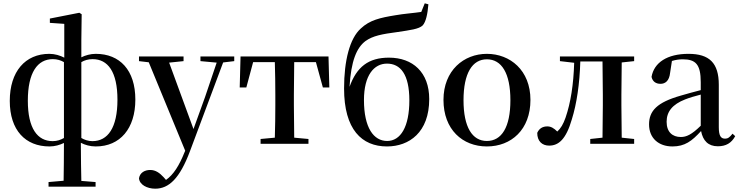

<svg xmlns="http://www.w3.org/2000/svg" viewBox="-20 -868 4464 1159"><path d="M558 16C705 16 797 -92 797 -267C797 -445 703 -543 558 -543C526 -543 495 -534 471 -522V-626L473 -782L459 -791L281 -756V-730L368 -724V-520C343 -533 311 -543 278 -543C132 -543 39 -436 39 -259C39 -82 133 16 279 16C311 16 341 7 366 -5C366 83 365 152 364 223L273 231V259H557V231L471 224C470 157 468 103 468 -6C493 7 524 16 558 16ZM366 -35C347 -24 325 -16 298 -16C206 -16 148 -93 148 -260C148 -430 206 -511 299 -511C325 -511 347 -504 366 -493ZM471 -493C490 -504 512 -511 539 -511C631 -511 689 -435 689 -266C689 -97 631 -16 538 -16C512 -16 490 -24 471 -35Z M1190 -499 1288 -490 1218 -283 1148 -89 1001 -490 1088 -499V-527H819V-499L878 -492L1098 42L1094 51C1062 131 1027 187 982 218L968 202C944 176 919 158 887 158C855 158 825 173 819 208C822 247 868 271 917 271C999 271 1065 210 1127 44L1327 -491L1394 -499V-527H1190Z M1638 0H1842V-29L1756 -37L1754 -232V-296L1756 -493H1887L1929 -340H1968L1963 -527H1432L1427 -340H1467L1508 -493H1639C1641 -437 1642 -351 1642 -296V-232C1642 -177 1641 -94 1639 -37L1553 -29V0Z M2317 -17C2236 -17 2177 -96 2177 -264C2177 -414 2238 -484 2316 -484C2397 -484 2451 -420 2451 -262C2451 -102 2398 -17 2317 -17ZM2316 16C2450 16 2571 -69 2571 -270C2571 -432 2471 -520 2328 -520C2204 -520 2133 -464 2090 -344C2099 -501 2133 -580 2186 -620C2231 -652 2284 -662 2382 -675C2453 -686 2509 -692 2532 -715C2551 -737 2561 -782 2566 -842L2544 -848L2523 -796C2477 -789 2417 -785 2367 -776C2275 -761 2212 -747 2158 -696C2091 -636 2057 -502 2057 -334C2057 -86 2164 16 2316 16Z M2919 16C3066 16 3182 -85 3182 -265C3182 -444 3059 -543 2919 -543C2780 -543 2657 -443 2657 -265C2657 -86 2772 16 2919 16ZM2919 -17C2831 -17 2778 -100 2778 -263C2778 -426 2831 -510 2919 -510C3008 -510 3061 -426 3061 -263C3061 -100 3008 -17 2919 -17Z M3616 0H3808V-29L3733 -37C3732 -93 3731 -177 3731 -232V-296C3731 -351 3732 -435 3733 -491L3808 -499V-527H3360V-499L3446 -489C3442 -358 3425 -248 3394 -158C3380 -118 3365 -93 3344 -74C3324 -94 3306 -105 3284 -105C3256 -105 3235 -93 3223 -66C3223 -16 3252 11 3295 11C3352 11 3397 -27 3432 -148C3461 -241 3479 -360 3483 -497H3617L3619 -296V-232L3617 -37L3543 -29V0Z M4313 15C4362 15 4395 -4 4418 -46L4402 -61C4384 -38 4373 -31 4357 -31C4332 -31 4319 -47 4319 -100V-356C4319 -488 4262 -543 4136 -543C4007 -543 3928 -490 3913 -404C3919 -376 3939 -362 3967 -362C3996 -362 4020 -380 4025 -428L4036 -500C4059 -507 4080 -510 4101 -510C4179 -510 4210 -480 4210 -372V-324C4169 -313 4126 -302 4090 -291C3946 -250 3898 -199 3898 -117C3898 -33 3957 16 4039 16C4114 16 4156 -16 4212 -77C4223 -19 4255 15 4313 15ZM4210 -109C4155 -55 4123 -41 4090 -41C4039 -41 4004 -71 4004 -133C4004 -194 4039 -238 4116 -268C4141 -278 4175 -288 4210 -297Z"/></svg>

Font: Noto Serif CJK HK SemiBold
Style: Regular
Weight: 600
Designer: Ryoko NISHIZUKA 西塚涼子 (kana & ideographs); Frank Grießhammer (Latin, Greek & Cyrillic); Wenlong ZHANG 张文龙 (bopomofo); San
Foundry: Adobe
Version: Version 2.001;hotconv 1.1.0;makeotfexe 2.6.0